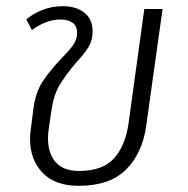

<svg xmlns="http://www.w3.org/2000/svg" viewBox="-20 -591 606 620"><path d="M77 -143Q77 -160 80 -178L88 -241Q95 -293 117.5 -327.5Q140 -362 178 -402Q204 -428 216.5 -446Q229 -464 229 -485Q229 -507 214.5 -517.5Q200 -528 175 -528Q130 -528 83 -494L65 -528Q85 -546 116 -558.5Q147 -571 183 -571Q226 -571 252.5 -550Q279 -529 279 -489Q279 -461 266 -439.5Q253 -418 226 -389Q192 -349 172.5 -316.5Q153 -284 146 -234L138 -179Q135 -161 135 -145Q135 -95 160 -67Q185 -39 235 -39Q312 -39 348.5 -80Q385 -121 395 -192L446 -562H505L452 -184Q440 -97 387.5 -44Q335 9 234 9Q158 9 117.5 -33Q77 -75 77 -143Z"/></svg>

Font: FiraGO Light
Style: Italic
Weight: 300
Italic angle: -8°
Designer: bBox Type GmbH
Foundry: bBox Type GmbH
Version: Version 1.001